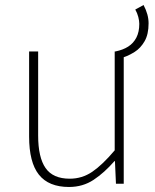

<svg xmlns="http://www.w3.org/2000/svg" viewBox="-20 -732 617 765"><path d="M473 -504 440 -527Q470 -533 491 -546.5Q512 -560 523.5 -582.5Q535 -605 535 -637Q535 -649 531 -664.5Q527 -680 519 -694L552 -712Q562 -693 567 -675Q572 -657 572 -639Q572 -595 556 -567.5Q540 -540 517 -525.5Q494 -511 473 -504ZM255 13Q174 13 135 -36Q96 -85 96 -188V-527H132V-192Q132 -105 161.5 -62.5Q191 -20 258 -20Q307 -20 347.5 -47.5Q388 -75 437 -133V-527H473V0H442L438 -90H436Q396 -44 353 -15.5Q310 13 255 13Z"/></svg>

Font: Noto Sans SC Thin
Style: Regular
Weight: 100
Designer: Ryoko NISHIZUKA 西塚涼子 (kana, bopomofo & ideographs); Paul D. Hunt (Latin, Greek & Cyrillic); Sandoll Communications 산돌커뮤니
Foundry: Adobe
Version: Version 2.004-H2;hotconv 1.0.118;makeotfexe 2.5.65603